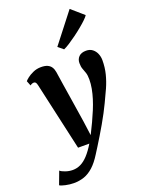

<svg xmlns="http://www.w3.org/2000/svg" viewBox="-232 -963 983 1307"><g transform="rotate(-20 259.0 -310.0)"><path d="M66.5 -456Q63 -472.5 57.8 -478.5Q52.5 -484.5 45 -484.5Q38 -484.5 31.5 -482Q25 -479.5 17.5 -474L3.5 -509.5Q8 -516 25.2 -529.8Q42.5 -543.5 68.8 -555.2Q95 -567 126 -567Q154.5 -567 172.5 -559Q190.5 -551 200.2 -536Q210 -521 213.5 -499.5Q220.5 -451.5 228 -404Q235.5 -356.5 243 -309Q250.5 -261.5 257.8 -214Q265 -166.5 272.5 -119L286.5 -16L325.5 -96Q343 -133.5 358 -169.8Q373 -206 384 -241.2Q395 -276.5 401.2 -310.2Q407.5 -344 407.5 -376Q407.5 -407 401.2 -425Q395 -443 388.5 -459.8Q382 -476.5 382 -503Q382 -530.5 400 -548.8Q418 -567 453 -567Q480.5 -567 499 -552.5Q517.5 -538 526.8 -515.5Q536 -493 536 -468.5Q536 -415.5 524.2 -369.2Q512.5 -323 493 -279Q473.5 -235 450.5 -188Q437 -159.5 419.2 -125.8Q401.5 -92 381.2 -57Q361 -22 341 11Q321 44 303.5 72Q286 100 273.5 119.5Q242.5 169.5 210.5 198.5Q178.5 227.5 143.8 239.8Q109 252 67.5 252Q39 252 8.2 245.2Q-22.5 238.5 -32.5 231L2.5 137.5Q13 147.5 39.2 156.5Q65.5 165.5 92 165.5Q122 165.5 149.2 152.2Q176.5 139 203.2 110.2Q230 81.5 258 35H176.5ZM278.5 -658 445.5 -872.5 534 -795.5Q528.5 -785.5 510.2 -767.8Q492 -750 466.2 -728.8Q440.5 -707.5 412.5 -687Q384.5 -666.5 359.2 -650.2Q334 -634 316.5 -626.5Z"/></g></svg>

Font: Merriweather 20pt ExtraBold
Style: Italic
Weight: 800
Italic angle: -7.8°
Version: Version 2.101